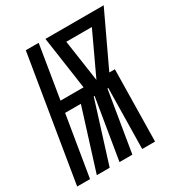

<svg xmlns="http://www.w3.org/2000/svg" viewBox="-202 -858 925 982"><g transform="rotate(-30 260.5 -367.5)"><path d="M-30 0 91 -735H167L116 -423H252L207 -735H551L404 -423H437L430 0H354L360 -357H355L296 0H220L279 -357H274L162 0H86L198 -357H105L46 0ZM328 -423 443 -669H292Z"/></g></svg>

Font: Iosevka Semibold
Style: Italic
Weight: 600
Italic angle: -9°
Monospace: yes
Designer: Belleve Invis
Foundry: Belleve Invis
Version: Version 32.5.0; ttfautohint (v1.8.4)